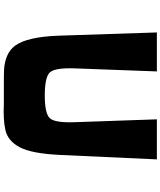

<svg xmlns="http://www.w3.org/2000/svg" viewBox="68 -958 897 1074"><g transform="rotate(90 517.0 -421.5)"><path d="M180 -304 162 -850H380L363 -391Q359 -281 385 -252Q411 -223 515 -223Q617 -223 642.5 -252Q668 -281 664 -391L648 -850H872L847 -304Q843 -227 832.5 -172Q822 -117 804.5 -83.5Q787 -50 763 -30Q739 -10 709 -3Q679 4 642.5 6Q606 8 563 6Q532 6 515 6Q381 6 372 5Q277 -1 236 -57Q186 -125 180 -304Z"/></g></svg>

Font: OpenDyslexic
Style: Bold
Weight: 800
Designer: Abbie Gonzalez
Version: Version 0.920;hotconv 1.0.109;makeotfexe 2.5.65596